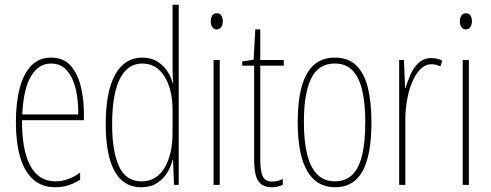

<svg xmlns="http://www.w3.org/2000/svg" viewBox="-20 -780 2072 810"><path d="M195 -537Q248 -537 278 -503Q308 -469 321 -415Q334 -361 334 -301V-273H73Q72 -148 107.5 -81.5Q143 -15 214 -15Q240 -15 266 -24Q292 -33 318 -52V-22Q297 -8 271 1Q245 10 214 10Q157 10 120 -23Q83 -56 65 -117.5Q47 -179 47 -264Q47 -347 63 -408Q79 -469 112 -503Q145 -537 195 -537ZM195 -512Q143 -512 111 -459Q79 -406 74 -297H310Q311 -356 299.5 -404.5Q288 -453 262.5 -482.5Q237 -512 195 -512Z M575 10Q501 10 463.5 -58Q426 -126 426 -256Q426 -394 466 -465.5Q506 -537 579 -537Q617 -537 643.5 -520.5Q670 -504 686.5 -479Q703 -454 708 -429H710Q709 -448 708.5 -464.5Q708 -481 708 -497V-760H734V0H714L710 -106H708Q702 -79 686 -52.5Q670 -26 643 -8Q616 10 575 10ZM577 -15Q640 -15 674 -71.5Q708 -128 708 -221V-315Q708 -403 674 -457.5Q640 -512 580 -512Q518 -512 485.5 -447Q453 -382 453 -256Q453 -142 482 -78.5Q511 -15 577 -15Z M907 -527V0H881V-527ZM895 -724Q909 -724 914.5 -713.5Q920 -703 920 -691Q920 -675 913 -665.5Q906 -656 894 -656Q881 -656 875 -666.5Q869 -677 869 -690Q869 -702 874.5 -713Q880 -724 895 -724Z M1128 -14Q1141 -14 1153.5 -17.5Q1166 -21 1173 -25V0Q1163 4 1152 7Q1141 10 1127 10Q1097 10 1080.5 -4Q1064 -18 1058 -45Q1052 -72 1052 -112V-503H1002V-521L1050 -528L1057 -656H1078V-527H1177V-503H1078V-108Q1078 -60 1088 -37Q1098 -14 1128 -14Z M1547 -264Q1547 -194 1537.5 -142.5Q1528 -91 1509 -57Q1490 -23 1461 -6.5Q1432 10 1394 10Q1355 10 1325.5 -7Q1296 -24 1276 -58.5Q1256 -93 1246 -144.5Q1236 -196 1236 -266Q1236 -355 1253 -415.5Q1270 -476 1304.5 -506.5Q1339 -537 1392 -537Q1449 -537 1483 -504Q1517 -471 1532 -410Q1547 -349 1547 -264ZM1262 -266Q1262 -184 1276 -128Q1290 -72 1319 -43.5Q1348 -15 1393 -15Q1437 -15 1465.5 -42Q1494 -69 1507.5 -124.5Q1521 -180 1521 -265Q1521 -342 1508.5 -397Q1496 -452 1468 -482Q1440 -512 1392 -512Q1323 -512 1292.5 -448.5Q1262 -385 1262 -266Z M1801 -535Q1811 -535 1823.5 -532.5Q1836 -530 1846 -524L1838 -500Q1832 -503 1822 -506Q1812 -509 1801 -509Q1774 -509 1753 -487.5Q1732 -466 1718 -431.5Q1704 -397 1697 -356.5Q1690 -316 1690 -277V0H1664V-527H1684L1689 -409H1691Q1699 -436 1711.5 -465Q1724 -494 1746 -514.5Q1768 -535 1801 -535Z M1958 -527V0H1932V-527ZM1946 -724Q1960 -724 1965.5 -713.5Q1971 -703 1971 -691Q1971 -675 1964 -665.5Q1957 -656 1945 -656Q1932 -656 1926 -666.5Q1920 -677 1920 -690Q1920 -702 1925.5 -713Q1931 -724 1946 -724Z"/></svg>

Font: Noto Sans Khmer ExtraCondensed Thin
Style: Regular
Weight: 250
Width: 2
Designer: Danh Hong and the Monotype Design Team
Foundry: Monotype Imaging Inc.
Version: Version 2.004